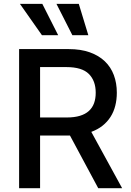

<svg xmlns="http://www.w3.org/2000/svg" viewBox="-20 -984 685 1004"><path d="M339.1 -727.3Q402.3 -727.3 449.6 -710.4Q496.8 -693.5 528.2 -663.4Q559.7 -633.2 575.3 -591.3Q590.9 -549.4 590.9 -499.3Q590.9 -462.7 582.7 -430.8Q574.6 -398.8 557.9 -372.7Q541.2 -346.6 516.2 -326.7Q491.1 -306.8 457.4 -294.4L618.6 0H493.6L345.9 -275.2H189.6V0H79.9V-727.3ZM328.8 -369.7Q369 -369.7 397.7 -378.4Q426.5 -387.1 444.8 -403.8Q463.1 -420.5 471.8 -444.4Q480.5 -468.4 480.5 -499.3Q480.5 -561.4 444.6 -597.3Q408.7 -633.2 327.4 -633.2H189.6V-369.7ZM201.3 -963.8 284.1 -800.1H199.2L84.2 -963.8ZM392 -963.8 441.8 -800.1H358.3L275.2 -963.8Z"/></svg>

Font: Inter P Medium
Style: Regular
Weight: 500
Designer: Rasmus Andersson
Foundry: rsms
Version: Version 3.018;git-588b23468